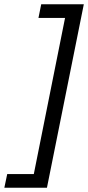

<svg xmlns="http://www.w3.org/2000/svg" viewBox="-72 -762 415 906"><path d="M149.5 124H-51.5L-38 59.5H87.5L235 -677.5H109.5L122.5 -742H323.5Z"/></svg>

Font: Argentum Sans Light
Style: Italic
Weight: 300
Italic angle: -11.3°
Designer: Julieta Ulanovsky (font), Owen Earl (portions from Jones font), Cristiano Sobral (main changes and remaster)
Foundry: Julieta Ulanovsky (font), Owen Earl (portions from Jones font), Cristiano Sobral (main changes and remaster)
Version: Version 3.127